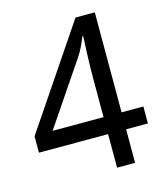

<svg xmlns="http://www.w3.org/2000/svg" viewBox="-108 -802 767 885"><g transform="rotate(-15 275.5 -359.0)"><path d="M341 0V-160H11V-238L335 -718H427V-241H531V-160H427V0ZM98 -241H341V-415Q341 -445 341.5 -474Q342 -503 343 -529.5Q344 -556 345 -580Q346 -604 347 -626H343Q333 -600 322 -578Q311 -556 299 -538Z"/></g></svg>

Font: guzrati115
Style: Regular
Weight: 400
Designer: Jelle Bosma - Monotype Design Team, Universal Thirst
Foundry: Monotype Imaging Inc.
Version: Version 2.102